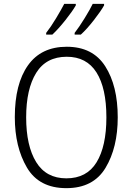

<svg xmlns="http://www.w3.org/2000/svg" viewBox="-20 -968 689 998"><path d="M592 -358Q592 -522 527 -623.5Q462 -725 327 -725Q194 -725 125.5 -628.5Q57 -532 57 -359Q57 -204 120 -97Q183 10 325 10Q465 10 528.5 -95.5Q592 -201 592 -358ZM116 -358Q116 -505 168 -589Q220 -673 327 -673Q430 -673 481.5 -591.5Q533 -510 533 -358Q533 -208 482 -124.5Q431 -41 325 -41Q220 -41 168 -125.5Q116 -210 116 -358ZM374 -948H314Q299 -919 272 -874Q245 -829 220 -797V-788H252Q284 -818 320.5 -864Q357 -910 374 -940ZM521 -948H462Q448 -919 420 -873.5Q392 -828 368 -797V-788H400Q431 -816 468 -863.5Q505 -911 521 -940Z"/></svg>

Font: Noto Sans UI SemiCondensed Light
Style: Regular
Weight: 300
Width: 4
Designer: Monotype Design Team
Foundry: Monotype Imaging Inc.
Version: Version 1.901